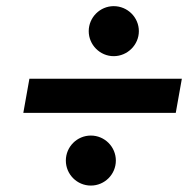

<svg xmlns="http://www.w3.org/2000/svg" viewBox="-20 -653 626 615"><path d="M54.7 -291.5H543L562.5 -400.9H74.2ZM344.2 -473.1C388.2 -473.1 424.8 -509.3 424.8 -553.2C424.8 -597.2 388.7 -633.3 344.2 -633.3C300.3 -633.3 264.2 -597.2 264.2 -553.2C264.2 -509.3 300.3 -473.1 344.2 -473.1ZM271 -58.6C315.4 -58.6 351.1 -94.7 351.1 -138.7C351.1 -182.6 315.4 -218.8 271 -218.8C226.6 -218.8 190.9 -182.6 190.9 -138.7C190.9 -94.7 226.6 -58.6 271 -58.6Z"/></svg>

Font: Cascadia Mono PL SemiBold
Style: Italic
Weight: 600
Italic angle: -10°
Monospace: yes
Designer: Aaron Bell
Foundry: Saja Typeworks
Version: Version 2404.023